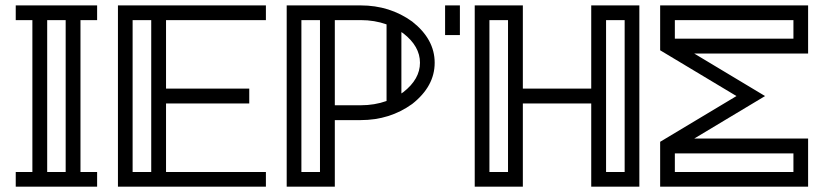

<svg xmlns="http://www.w3.org/2000/svg" viewBox="-20 -701 3094 721"><path d="M226.6 -55.2V-625.5H157.2V-55.2ZM344.7 0H39.1V-55.2H101.6V-625.5H39.1V-680.7H344.7V-625.5H282.2V-55.2H344.7Z M978.5 0H422.9V-680.7H978.5V-625.5H603.5V-368.2H916V-312.5H603.5V-55.2H978.5ZM547.9 -55.2V-625.5H478V-55.2Z M1181.6 -55.2V-625.5H1111.8V-55.2ZM1487.3 -350.1Q1491.2 -352.5 1494.6 -355Q1557.1 -403.8 1557.1 -465.3Q1557.1 -527.3 1494.6 -575.7Q1491.2 -578.1 1487.3 -580.6ZM1431.6 -609.4Q1386.7 -625.5 1334.5 -625.5H1237.3V-305.7H1334.5Q1386.7 -305.7 1431.6 -321.8ZM1237.3 0H1056.6V-680.7H1334.5Q1443.8 -680.7 1527.8 -620.1Q1612.3 -553.7 1612.3 -465.3Q1612.3 -377 1527.8 -310.5Q1443.8 -250 1334.5 -250H1237.3Z M2380.9 0H2200.2V-312.5H1943.4V0H1762.7V-680.7H1943.4V-368.2H2200.2V-680.7H2380.9ZM1887.7 -55.2V-625.5H1817.9V-55.2ZM2325.7 -55.2V-625.5H2255.9V-55.2ZM1707 -569.3H1651.4V-680.7H1707Z M3014.6 0H2459V-168.5L2745.6 -340.3L2459 -512.2V-680.7H3014.6V-500H2586.9L2853 -340.3L2586.9 -180.7H3014.6ZM2959.5 -55.2V-125H2514.2V-55.2ZM2959.5 -555.7V-625.5H2514.2V-555.7Z"/></svg>

Font: X Company
Style: Regular
Weight: 400
Designer: GGBotNet
Foundry: GGBotNet
Version: 0.90